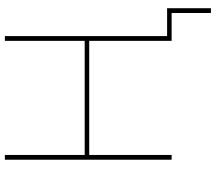

<svg xmlns="http://www.w3.org/2000/svg" viewBox="-70 -670 905 806"><g transform="rotate(-90 383.0 -267.5)"><path d="M115 0H135V-346H614V0H731V165H751V-19H634V-700H614V-365H135V-700H115Z"/></g></svg>

Font: Chess Sans Thin
Style: Regular
Weight: 100
Designer: Wolf Bōese
Foundry: Wolf Bōese
Version: Version 7.223;Glyphs 3.3 (3306)